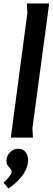

<svg xmlns="http://www.w3.org/2000/svg" viewBox="-35 -789 302 1101"><path d="M247 -769 151 -54 154 0H27L122 -715L119 -769ZM68 64Q97 64 111.5 83Q126 102 126 128Q126 160 110 190.5Q94 221 68 247Q42 273 13 292L-15 258Q-6 251 5 239Q16 227 24 215Q32 203 32 195Q32 186 24.5 178.5Q17 171 9.5 161Q2 151 2 134Q2 106 22 85Q42 64 68 64Z"/></svg>

Font: Rosario
Style: Bold Italic
Weight: 700
Italic angle: -8.05°
Designer: Hector Gatti
Foundry: Omnibus Type
Version: Version 1.101; ttfautohint (v1.8.1.43-b0c9)